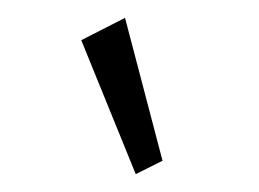

<svg xmlns="http://www.w3.org/2000/svg" viewBox="-20 -702 290 215"><path d="M132 -507 162 -522 120 -682 71 -657Z"/></svg>

Font: Inconsolata UltraCondensed Thin
Style: Regular
Weight: 100
Width: 1
Monospace: yes
Designer: Raph Levien, Cyreal, Brenton Simpson
Foundry: Raph Levien, Cyreal, Google
Version: Version 3.100